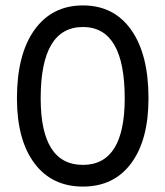

<svg xmlns="http://www.w3.org/2000/svg" viewBox="-20 -680 609 708"><path d="M42.5 -317.5Q42.5 -164 106.9 -78Q171.2 8 285.9 8Q400 8 463.8 -78Q527.6 -164 527.6 -317.5Q527.6 -479.5 463.8 -569.8Q400 -660 285.9 -660Q171.7 -660 107.1 -569.8Q42.5 -479.5 42.5 -317.5ZM439.9 -317.5Q439.9 -72 285.8 -72Q130 -72 130 -317.5Q130 -580.4 285.8 -580.4Q439.9 -580.4 439.9 -317.5Z"/></svg>

Font: Overused Grotesk Light
Style: Regular
Weight: 300
Designer: RandomMaerks
Version: Version 0.005